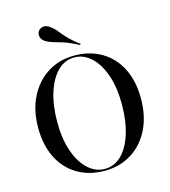

<svg xmlns="http://www.w3.org/2000/svg" viewBox="-114 -852 846 956"><g transform="rotate(-15 309.0 -374.5)"><path d="M308.9 11.3Q229 11.3 169 -24.2Q108.9 -59.7 75.8 -125.4Q42.7 -191.1 42.7 -281.5Q42.7 -371 77 -438.7Q111.3 -506.5 171 -544.4Q230.6 -582.3 309.7 -582.3Q388.7 -582.3 448.8 -546.8Q508.9 -511.3 541.9 -446Q575 -380.6 575 -289.5Q575 -200 541.5 -132.3Q508.1 -64.5 447.6 -26.6Q387.1 11.3 308.9 11.3ZM311.3 2.4Q360.5 2.4 397.6 -33.9Q434.7 -70.2 455.2 -135.5Q475.8 -200.8 475.8 -287.1Q475.8 -375 453.2 -439.1Q430.6 -503.2 392.3 -538.3Q354 -573.4 306.5 -573.4Q257.3 -573.4 220.6 -537.1Q183.9 -500.8 162.9 -435.5Q141.9 -370.2 141.9 -283.9Q141.9 -196.8 164.5 -132.3Q187.1 -67.7 225.8 -32.7Q264.5 2.4 311.3 2.4ZM351.6 -625Q304.8 -650 275.4 -659.3Q246 -668.5 226.2 -673.8Q206.5 -679 188.7 -689.5Q171 -700.8 166.9 -716.1Q162.9 -731.5 170.2 -744.4Q179 -758.1 195.6 -760.9Q212.1 -763.7 229 -751.6Q244.4 -741.1 254.4 -729.8Q264.5 -718.5 275.8 -704.4Q287.1 -690.3 305.2 -672.2Q323.4 -654 354.8 -630.6Z"/></g></svg>

Font: Playfair 144pt SemiCondensed Medium
Style: Regular
Weight: 500
Width: 4
Designer: Claus Eggers Sørensen
Foundry: Claus Eggers Sørensen
Version: Version 2.203